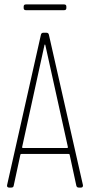

<svg xmlns="http://www.w3.org/2000/svg" viewBox="-20 -848 407 868"><path d="M325 -9 295 -148Q295 -150 293.5 -151Q292 -152 290 -152H77Q75 -152 73.5 -151Q72 -150 72 -148L42 -9Q41 0 31 0H21Q16 0 13.5 -3Q11 -6 12 -11L165 -691Q167 -700 176 -700H190Q199 -700 201 -691L355 -11V-9Q355 0 346 0H336Q327 0 325 -9ZM84 -179H283Q285 -179 286.5 -180.5Q288 -182 287 -183L185 -644Q184 -647 183 -647Q182 -647 181 -644L80 -183Q79 -182 80.5 -180.5Q82 -179 84 -179ZM87 -812V-818Q87 -828 97 -828H270Q280 -828 280 -818V-812Q280 -802 270 -802H97Q87 -802 87 -812Z"/></svg>

Font: Barlow Condensed Thin
Style: Regular
Weight: 250
Width: 3
Designer: Jeremy Tribby
Foundry: Tribby Type
Version: Version 1.408